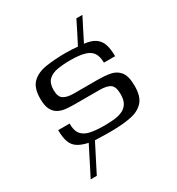

<svg xmlns="http://www.w3.org/2000/svg" viewBox="-160 -677 795 862"><g transform="rotate(-30 237.5 -246.0)"><path d="M58.6 83Q68.7 63.5 82.5 36.4Q96.4 9.3 109.8 -17.7Q123.2 -44.7 133.2 -63.5Q99.5 -70.7 79.6 -83.8Q59.6 -96.9 51.2 -120.6Q42.8 -144.3 42.8 -181.4Q57.6 -181.4 72.5 -181.4Q87.3 -181.4 102.1 -181.4Q101.3 -145.9 115.6 -127.3Q130 -108.6 158.6 -102Q187.3 -95.5 228.8 -95.2Q254.6 -95.2 279.1 -97.2Q303.6 -99.2 323.4 -107.1Q343.2 -115.1 354.9 -132.6Q366.6 -150.1 366.6 -181.1Q366.6 -219.8 349.3 -232.3Q332.1 -244.8 292.9 -244.8Q261.7 -244.8 230.7 -244.8Q199.6 -244.8 168.4 -244.8Q146.7 -244.8 124.6 -246.5Q102.5 -248.1 83.9 -257.1Q65.4 -266.1 54.5 -286.4Q43.6 -306.7 43.6 -343Q43.6 -399.6 70 -425.2Q96.5 -450.7 142.3 -457.9Q188.1 -465 246 -465Q262.2 -465 277.4 -464.1Q292.6 -463.3 307.1 -461.8Q321.6 -490 336.3 -518.6Q350.9 -547.3 364.6 -575.3H395.8Q381.3 -546.7 366.4 -517.6Q351.5 -488.5 337 -459.3Q373.5 -455.5 393.7 -441.4Q413.9 -427.3 422 -402.9Q430.2 -378.5 430.2 -341.1Q415.6 -341.1 401.2 -341.1Q386.8 -341.1 372.2 -341.1Q372 -373.6 359.7 -391.9Q347.5 -410.2 320.1 -418.1Q292.7 -426.1 247 -426.1Q209.5 -426.3 179.5 -421.1Q149.5 -415.9 132.2 -399.1Q114.9 -382.4 114.9 -347.1Q114.9 -311.4 133.4 -300Q151.9 -288.6 184.9 -288.6Q216.4 -288.6 247.4 -288.6Q278.5 -288.6 310 -288.6Q342.9 -288.6 372.6 -283.5Q402.3 -278.5 421 -256.2Q439.7 -233.9 439.7 -181.9Q439.7 -126.7 415.8 -101.1Q392 -75.5 353.1 -67.4Q314.3 -59.4 267.4 -58.3Q241.8 -57.3 216.3 -58Q190.9 -58.7 163.1 -59.5L90.3 83Z"/></g></svg>

Font: Genos Thin
Style: Regular
Weight: 100
Designer: Robert E. Leuschke
Foundry: Robert E. Leuschke
Version: Version 1.010